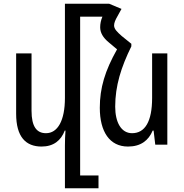

<svg xmlns="http://www.w3.org/2000/svg" viewBox="-20 -780 993 1035"><path d="M412 166V-690H532C524 -671 520 -652 520 -633C520 -604 535 -577 567 -551L611 -514C546 -399 518 -306 518 -199C518 -70 571 10 670 10C739 10 781 -23 803 -76H808L817 0H882V-492H800V-252C800 -124 761 -62 692 -62C633 -62 601 -121 601 -205C601 -318 633 -418 688 -530V-544L636 -586C610 -609 595 -624 595 -643C595 -657 602 -673 613 -692L635 -732L568 -760H330V-252C330 -130 291 -62 228 -62C178 -62 150 -97 150 -183V-492H67V-167C67 -42 119 10 204 10C269 10 309 -23 329 -76H333C331 -49 330 -23 330 5V235H511V166Z"/></svg>

Font: Noto Sans Armenian Condensed
Style: Regular
Weight: 400
Width: 3
Designer: Monotype Design Team
Foundry: Monotype Imaging Inc.
Version: Version 2.008